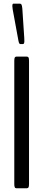

<svg xmlns="http://www.w3.org/2000/svg" viewBox="-20 -1004 229 1024"><path d="M87.9 -769Q81.5 -769 78.1 -788.1L47.9 -952.6Q45.9 -964.4 45.9 -970.7Q45.9 -984.4 50.8 -984.4H86.9Q92.3 -984.4 95 -978.8Q97.7 -973.1 99.1 -957.5L109.4 -801.8Q109.9 -794.9 109.9 -784.7Q109.9 -769 102.5 -769ZM67.9 0Q64 0 61.8 -1.2Q59.6 -2.4 57.9 -7.8Q56.2 -13.2 56.2 -22.9V-679.2Q56.2 -693.4 59.1 -697.8Q62 -702.1 67.9 -702.1H122.6Q128.9 -702.1 131.8 -698Q134.8 -693.8 134.8 -679.2V-22.9Q134.8 -8.3 131.8 -4.2Q128.9 0 122.6 0Z"/></svg>

Font: BenchNine
Style: Regular
Weight: 400
Designer: Vernon Adams
Foundry: Vernon Adams
Version: Version 1 ; ttfautohint (v0.92.18-e454-dirty) -l 8 -r 50 -G 